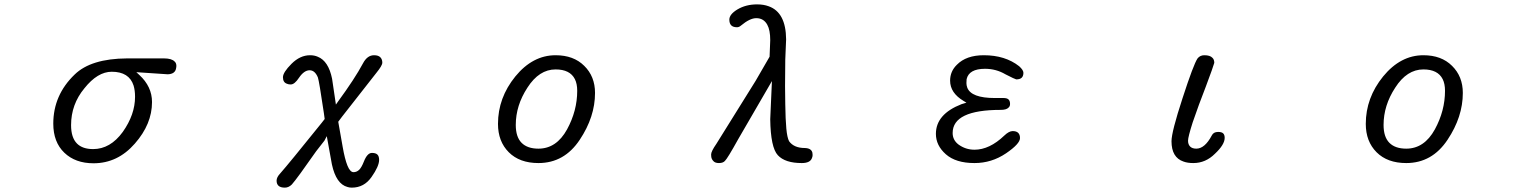

<svg xmlns="http://www.w3.org/2000/svg" viewBox="-20 -736 7040 885"><path d="M411.1 16.6Q522.5 16.6 601.6 -74.2Q680.7 -164.1 680.7 -265.6Q680.7 -336.9 622.1 -390.6L608.4 -403.3L752.9 -393.6Q788.1 -394.5 792 -422.9Q793 -426.8 793 -431.6Q793 -445.3 785.2 -452.1Q771.5 -466.8 736.3 -466.8H565.4Q399.4 -465.8 324.2 -392.6Q225.6 -297.9 225.6 -166Q225.6 -81.1 276.4 -32.2Q327.1 16.6 411.1 16.6ZM409.2 -48.8Q360.4 -48.8 335 -74.2Q307.6 -101.6 307.6 -159.2Q307.6 -254.9 369.1 -329.1Q429.7 -405.3 495.1 -405.3Q575.2 -405.3 595.7 -341.8Q602.5 -319.3 602.5 -290Q602.5 -208 545.9 -127.9Q488.3 -48.8 409.2 -48.8Z M1271.5 63.5Q1254.9 81.1 1254.9 96.7Q1254.9 128.9 1293 128.9Q1310.5 128.9 1325.2 114.3Q1349.6 86.9 1437.5 -39.1Q1437.5 -39.1 1475.6 -87.9L1486.3 -108.4L1509.8 21.5Q1529.3 112.3 1582 126Q1590.8 128.9 1601.6 128.9Q1658.2 128.9 1692.4 80.1Q1727.5 30.3 1727.5 1Q1727.5 -15.6 1719.7 -23.4Q1711.9 -31.2 1694.3 -31.2Q1672.9 -31.2 1657.2 8.8Q1646.5 36.1 1635.3 46.9Q1624 57.6 1609.4 57.6Q1593.8 57.6 1581.5 27.3Q1569.3 -2.9 1559.6 -58.6L1539.1 -174.8L1556.6 -198.2L1715.8 -401.4Q1728.5 -417 1735.4 -428.7Q1742.2 -440.4 1742.2 -447.3Q1742.2 -462.9 1732.9 -472.2Q1723.6 -481.4 1704.1 -481.4Q1672.9 -481.4 1653.3 -444.3Q1615.2 -373 1537.1 -266.6L1528.3 -253.9L1510.7 -373Q1494.1 -455.1 1444.3 -474.6Q1428.7 -481.4 1409.2 -481.4Q1363.3 -481.4 1323.7 -441.9Q1284.2 -402.3 1284.2 -379.9Q1284.2 -355.5 1303.7 -349.6Q1309.6 -346.7 1320.3 -346.7Q1337.9 -346.7 1358.4 -377.9Q1381.8 -412.1 1407.2 -412.1Q1431.6 -412.1 1445.3 -378.9Q1451.2 -361.3 1472.7 -215.8Q1472.7 -215.8 1476.6 -187.5L1462.9 -169.9Q1310.5 19.5 1271.5 63.5Z M2461.9 15.6Q2581.1 15.6 2652.3 -91.8Q2722.7 -197.3 2722.7 -307.6Q2722.7 -383.8 2672.9 -432.6Q2624 -481.4 2541 -481.4Q2435.5 -481.4 2355.5 -383.8Q2275.4 -285.2 2275.4 -165Q2275.4 -84 2325.2 -34.2Q2375 15.6 2461.9 15.6ZM2461.9 -50.8Q2411.1 -50.8 2384.3 -77.6Q2357.4 -104.5 2357.4 -160.2Q2357.4 -250 2411.1 -332Q2464.8 -416 2541 -416Q2607.4 -416 2629.9 -371.1Q2640.6 -349.6 2640.6 -317.4Q2640.6 -225.6 2593.8 -139.6Q2544.9 -50.8 2461.9 -50.8Z M3268.6 6.8Q3276.4 15.6 3293.9 15.6Q3312.5 15.6 3321.3 5.9Q3333 -4.9 3382.8 -94.7L3538.1 -362.3L3530.3 -186.5Q3531.2 -121.1 3540 -79.6Q3548.8 -38.1 3565.4 -20.5Q3598.6 15.6 3675.8 15.6Q3714.8 15.6 3722.7 -7.8Q3725.6 -14.6 3725.6 -21.5Q3725.6 -28.3 3724.6 -32.2Q3719.7 -52.7 3690.4 -53.7Q3639.6 -53.7 3617.2 -85Q3608.4 -101.6 3604.5 -143.1Q3600.6 -184.6 3599.6 -255.9L3598.6 -338.9L3599.6 -460.9L3603.5 -554.7Q3602.5 -678.7 3523.4 -707Q3500 -715.8 3469.7 -715.8Q3418 -715.8 3378.9 -692.4Q3341.8 -669.9 3341.8 -645.5Q3341.8 -627.9 3350.6 -619.1Q3359.4 -610.4 3377 -610.4Q3386.7 -610.4 3395.5 -618.2Q3436.5 -652.3 3465.8 -652.3Q3500 -652.3 3516.6 -622.1Q3530.3 -597.7 3530.3 -550.8L3527.3 -474.6L3462.9 -363.3L3282.2 -73.2Q3257.8 -38.1 3257.8 -23.9Q3257.8 -9.8 3261.2 -3.4Q3264.6 2.9 3268.6 6.8Z M4371.1 -123Q4371.1 -229.5 4592.8 -229.5Q4619.1 -229.5 4628.9 -240.2Q4635.7 -246.1 4635.7 -256.8Q4635.7 -270.5 4628.9 -277.3Q4622.1 -284.2 4605.5 -284.2H4565.4Q4457 -284.2 4438.5 -332Q4434.6 -342.8 4434.6 -353Q4434.6 -363.3 4435.5 -371.1Q4446.3 -418.9 4520.5 -418.9Q4571.3 -418.9 4614.3 -393.6Q4658.2 -371.1 4664.1 -370.1Q4681.6 -370.1 4689.5 -377.9Q4697.3 -385.7 4697.3 -400.4Q4697.3 -413.1 4677.7 -430.7Q4613.3 -481.4 4514.6 -481.4Q4433.6 -481.4 4390.6 -437.5Q4359.4 -407.2 4359.4 -364.3Q4359.4 -307.6 4421.9 -270.5L4434.6 -262.7L4412.1 -255.9Q4293.9 -210 4293.9 -119.1Q4293.9 -65.4 4339.8 -24.9Q4385.7 15.6 4471.7 15.6Q4550.8 15.6 4617.2 -29.3Q4681.6 -73.2 4681.6 -99.6Q4681.6 -115.2 4673.3 -123.5Q4665 -131.8 4647.9 -131.8Q4630.9 -131.8 4609.4 -111.3Q4541 -45.9 4471.7 -45.9Q4430.7 -45.9 4397.5 -70.3Q4371.1 -90.8 4371.1 -123Z M5379.9 -85Q5379.9 -9.8 5435.5 8.8Q5454.1 15.6 5480.5 15.6Q5537.1 15.6 5580.1 -27.3Q5625 -69.3 5625 -100.6Q5625 -114.3 5618.2 -121.1Q5611.3 -127.9 5594.7 -127.9Q5573.2 -127.9 5565.4 -111.3Q5533.2 -50.8 5494.1 -50.8Q5475.6 -50.8 5465.8 -60.5Q5456.1 -70.3 5456.1 -87.4Q5456.1 -104.5 5477.5 -171.9Q5504.9 -252 5538.1 -336.9Q5573.2 -430.7 5577.1 -446.3Q5577.1 -461.9 5568.4 -469.7Q5557.6 -481.4 5531.2 -481.4Q5511.7 -481.4 5500 -466.8Q5481.4 -439.5 5430.7 -283.2Q5379.9 -127.9 5379.9 -85Z M6461.9 15.6Q6581.1 15.6 6652.3 -91.8Q6722.7 -197.3 6722.7 -307.6Q6722.7 -383.8 6672.9 -432.6Q6624 -481.4 6541 -481.4Q6435.5 -481.4 6355.5 -383.8Q6275.4 -285.2 6275.4 -165Q6275.4 -84 6325.2 -34.2Q6375 15.6 6461.9 15.6ZM6461.9 -50.8Q6411.1 -50.8 6384.3 -77.6Q6357.4 -104.5 6357.4 -160.2Q6357.4 -250 6411.1 -332Q6464.8 -416 6541 -416Q6607.4 -416 6629.9 -371.1Q6640.6 -349.6 6640.6 -317.4Q6640.6 -225.6 6593.8 -139.6Q6544.9 -50.8 6461.9 -50.8Z"/></svg>

Font: FakePearl
Style: Light
Weight: 350
Version: Version 1.2